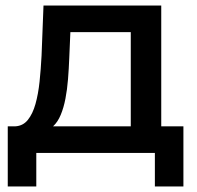

<svg xmlns="http://www.w3.org/2000/svg" viewBox="-20 -552 712 693"><path d="M8 121V-96H35Q63 -97.5 80.5 -119.2Q98 -141 108 -176.5Q118 -212 122.8 -257.2Q127.5 -302.5 130 -351L137 -532H562V-96H642V121H539V0H111V121ZM230 -343Q228.5 -304 225.5 -266.2Q222.5 -228.5 216.2 -196Q210 -163.5 199.2 -137.5Q188.5 -111.5 171.5 -96H452V-436H234Z"/></svg>

Font: Argentum Sans
Style: Regular
Weight: 400
Designer: Julieta Ulanovsky, Owen Earl, Chris M. Simpson, Rasmus Andersson, Cristiano Sobral
Foundry: The Argentum Sans Project Authors
Version: Version 3.135; ttfautohint (v1.8.4.7-5d5b-dirty)